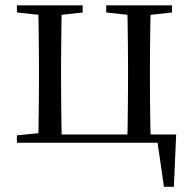

<svg xmlns="http://www.w3.org/2000/svg" viewBox="-20 -536 720 721"><path d="M123.1 0Q124.3 -24.4 124.8 -65.3Q125.3 -106.3 125.8 -150.3Q126.3 -194.3 126.3 -228.5V-288.3Q126.3 -321.7 125.8 -365.7Q125.3 -409.7 124.8 -450.7Q124.3 -491.8 123.1 -516H212.3Q211.3 -491.8 210.8 -450.7Q210.3 -409.7 209.8 -365.7Q209.3 -321.7 209.3 -288.3V-228.5Q209.3 -194.3 209.8 -150.3Q210.3 -106.3 210.8 -65.3Q211.3 -24.4 212.3 0ZM457.8 0Q458.8 -24.4 459.3 -65.3Q459.8 -106.3 460.3 -150.3Q460.8 -194.3 460.8 -228.5V-288.3Q460.8 -321.7 460.3 -365.7Q459.8 -409.7 459.3 -450.7Q458.8 -491.8 457.8 -516H546.2Q545.2 -491.8 544.6 -450.7Q544 -409.7 543.5 -365.7Q543 -321.7 543 -288.3V-228.5Q543 -194.3 543.5 -150.3Q544 -106.3 544.6 -65.3Q545.2 -24.4 546.2 0ZM595.7 165.4 567.7 -27.9 603.9 0H166.8V-31.1H641.6L632.9 165.4ZM43.5 -489.1V-516H290.5V-489.1L184.7 -477.4H152.7ZM378.8 -489.1V-516H625.8V-489.1L519.6 -477.4H487.2ZM43.5 0V-27.8L152.7 -38.6H167V0Z"/></svg>

Font: Noto Serif SC
Style: Regular
Weight: 200
Designer: Ryoko NISHIZUKA 西塚涼子 (kana & ideographs); Frank Grießhammer (Latin, Greek & Cyrillic); Wenlong ZHANG 张文龙 (bopomofo); San
Foundry: Adobe
Version: Version 2.001;hotconv 1.1.0;makeotfexe 2.6.0